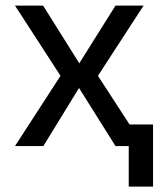

<svg xmlns="http://www.w3.org/2000/svg" viewBox="-20 -528 590 694"><path d="M445.3 -78.1V146.5H533.2V-78.1ZM198.7 -253.9 34.2 0H136.7L265.6 -210L397.5 0H499L334 -253.9L499 -507.8H397.5L266.6 -299.3L135.7 -507.8H34.2Z"/></svg>

Font: Giphurs SC
Style: Regular
Weight: 400
Version: Version 0.920